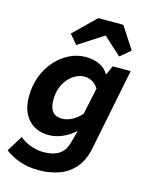

<svg xmlns="http://www.w3.org/2000/svg" viewBox="-136 -830 872 1112"><g transform="rotate(15 300.0 -274.0)"><path d="M206.7 196.1Q139.5 196.1 89.5 177.6Q39.5 159.2 2.9 131L62.1 35.7Q90.5 59.9 128.4 73.8Q166.2 87.7 204.1 87.7Q234.2 87.7 262.4 80.6Q290.6 73.6 312.4 53.8Q334.2 34 345 -4.1L365.7 -79.1H361.7Q332.4 -51.6 291.6 -33.5Q250.7 -15.4 209.6 -15.4Q131.2 -15.4 86.2 -65.5Q41.3 -115.7 41.3 -200.4Q41.3 -267.3 62.5 -323.5Q83.8 -379.7 120.6 -420.9Q157.4 -462.1 203.9 -485.1Q250.5 -508.1 301 -508.1Q350.1 -508.1 385.3 -490.7Q420.6 -473.2 437.6 -443H441.6L464.6 -496.1H572.6L474.8 -9Q459.6 68.3 419.5 113.4Q379.5 158.4 324.4 177.2Q269.2 196.1 206.7 196.1ZM257.8 -127.1Q287.6 -127.1 317.4 -142.4Q347.2 -157.7 373.7 -187.3L407.6 -347.3Q391.1 -372.6 369.6 -384.5Q348.2 -396.4 322.9 -396.4Q298.3 -396.4 273.3 -384Q248.4 -371.5 227.9 -348.3Q207.5 -325.1 195.2 -293.1Q183 -261 183 -221.2Q183 -172.3 202.2 -149.7Q221.4 -127.1 257.8 -127.1ZM229 -560.8 181.4 -616.4 312.2 -744.2H462.1L547.6 -612.7L486.4 -560.8L380.6 -656.6H376.6Z"/></g></svg>

Font: SourceCodeVF
Style: Italic
Weight: 200
Italic angle: -11°
Monospace: yes
Designer: Paul D. Hunt, Teo Tuominen
Foundry: Adobe
Version: Version 1.026;hotconv 1.1.0;makeotfexe 2.6.0